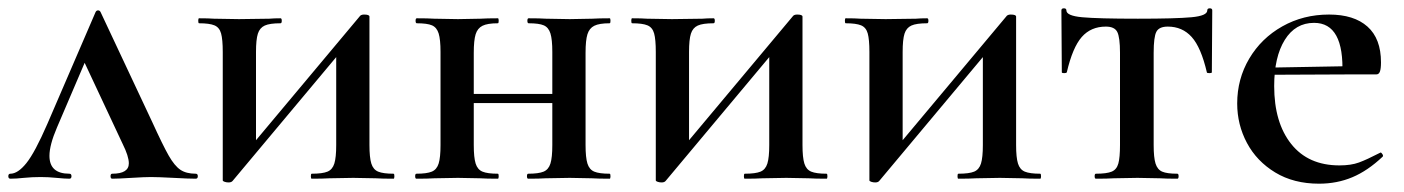

<svg xmlns="http://www.w3.org/2000/svg" viewBox="-28 -430 3378 462"><path d="M-3 -12Q15 -12 35.5 -37.5Q56 -63 86 -132L202 -401Q204 -405 208 -405Q212 -405 214 -401L338 -137Q364 -80 378 -55.5Q392 -31 406 -21.5Q420 -12 443 -12Q448 -12 448 -6Q448 0 443 0Q426 0 390 -2Q352 -4 335 -4Q320 -4 288 -2Q256 0 242 0Q238 0 238 -6Q238 -12 242 -12Q282 -12 282 -37Q282 -54 267 -84L170 -291L207 -352L109 -123Q91 -81 91 -55Q91 -12 139 -12Q144 -12 144 -6Q144 0 139 0Q128 0 108 -2Q88 -4 70 -4Q49 -4 29 -2Q11 0 -3 0Q-8 0 -8 -6Q-8 -12 -3 -12Z M508 4V-305Q508 -335 504 -349.5Q500 -364 488 -369Q476 -374 451 -374Q449 -374 449 -380Q449 -386 451 -386Q474 -386 487 -385L547 -384L620 -385Q631 -386 647 -386Q650 -386 650 -380Q650 -374 647 -374Q621 -374 609 -368.5Q597 -363 592.5 -349Q588 -335 588 -305V-73L554 -52L837 -390Q840 -395 848 -395Q861 -395 861 -390V-81Q861 -51 865.5 -36.5Q870 -22 882 -17Q894 -12 919 -12Q921 -12 921 -6Q921 0 919 0Q891 0 876 -1L822 -2L765 -1Q749 0 722 0Q720 0 720 -6Q720 -12 722 -12Q748 -12 760 -17Q772 -22 776.5 -36.5Q781 -51 781 -81V-318L819 -338L532 5Q529 9 522 9Q517 9 512.5 7.5Q508 6 508 4Z M1071 -204H1340V-182H1071ZM975 -374Q972 -374 972 -380Q972 -386 975 -386Q1002 -386 1017 -385L1074 -384L1128 -385Q1144 -386 1170 -386Q1172 -386 1172 -380Q1172 -374 1170 -374Q1145 -374 1133 -368Q1121 -362 1116.5 -347.5Q1112 -333 1112 -303V-81Q1112 -51 1116.5 -36.5Q1121 -22 1133 -17Q1145 -12 1170 -12Q1172 -12 1172 -6Q1172 0 1170 0Q1143 0 1127 -1L1074 -2L1017 -1Q1002 0 974 0Q971 0 971 -6Q971 -12 974 -12Q999 -12 1011 -17Q1023 -22 1027.5 -36.5Q1032 -51 1032 -81V-305Q1032 -335 1027.5 -349.5Q1023 -364 1011.5 -369Q1000 -374 975 -374ZM1244 -374Q1241 -374 1241 -380Q1241 -386 1244 -386Q1271 -386 1286 -385L1343 -384L1397 -385Q1413 -386 1439 -386Q1441 -386 1441 -380Q1441 -374 1439 -374Q1414 -374 1402 -368Q1390 -362 1385.5 -347.5Q1381 -333 1381 -303V-81Q1381 -51 1385.5 -36.5Q1390 -22 1402 -17Q1414 -12 1439 -12Q1441 -12 1441 -6Q1441 0 1439 0Q1412 0 1396 -1L1343 -2L1285 -1Q1270 0 1243 0Q1240 0 1240 -6Q1240 -12 1243 -12Q1268 -12 1280 -17Q1292 -22 1296.5 -36.5Q1301 -51 1301 -81V-305Q1301 -335 1296.5 -349.5Q1292 -364 1280.5 -369Q1269 -374 1244 -374Z M1550 4V-305Q1550 -335 1546 -349.5Q1542 -364 1530 -369Q1518 -374 1493 -374Q1491 -374 1491 -380Q1491 -386 1493 -386Q1516 -386 1529 -385L1589 -384L1662 -385Q1673 -386 1689 -386Q1692 -386 1692 -380Q1692 -374 1689 -374Q1663 -374 1651 -368.5Q1639 -363 1634.5 -349Q1630 -335 1630 -305V-73L1596 -52L1879 -390Q1882 -395 1890 -395Q1903 -395 1903 -390V-81Q1903 -51 1907.5 -36.5Q1912 -22 1924 -17Q1936 -12 1961 -12Q1963 -12 1963 -6Q1963 0 1961 0Q1933 0 1918 -1L1864 -2L1807 -1Q1791 0 1764 0Q1762 0 1762 -6Q1762 -12 1764 -12Q1790 -12 1802 -17Q1814 -22 1818.5 -36.5Q1823 -51 1823 -81V-318L1861 -338L1574 5Q1571 9 1564 9Q1559 9 1554.5 7.5Q1550 6 1550 4Z M2064 4V-305Q2064 -335 2060 -349.5Q2056 -364 2044 -369Q2032 -374 2007 -374Q2005 -374 2005 -380Q2005 -386 2007 -386Q2030 -386 2043 -385L2103 -384L2176 -385Q2187 -386 2203 -386Q2206 -386 2206 -380Q2206 -374 2203 -374Q2177 -374 2165 -368.5Q2153 -363 2148.5 -349Q2144 -335 2144 -305V-73L2110 -52L2393 -390Q2396 -395 2404 -395Q2417 -395 2417 -390V-81Q2417 -51 2421.5 -36.5Q2426 -22 2438 -17Q2450 -12 2475 -12Q2477 -12 2477 -6Q2477 0 2475 0Q2447 0 2432 -1L2378 -2L2321 -1Q2305 0 2278 0Q2276 0 2276 -6Q2276 -12 2278 -12Q2304 -12 2316 -17Q2328 -22 2332.5 -36.5Q2337 -51 2337 -81V-318L2375 -338L2088 5Q2085 9 2078 9Q2073 9 2068.5 7.5Q2064 6 2064 4Z M2609 -12Q2635 -12 2647 -17Q2659 -22 2663 -36.5Q2667 -51 2667 -81V-303Q2667 -340 2660.5 -353Q2654 -366 2633 -366Q2597 -366 2575 -341Q2553 -316 2539 -256Q2538 -254 2532.5 -254Q2527 -254 2527 -256L2526 -405Q2526 -410 2532 -410Q2538 -410 2538 -405Q2538 -392 2576 -388.5Q2614 -385 2710 -385Q2801 -385 2839 -388.5Q2877 -392 2877 -405Q2877 -410 2883 -410Q2889 -410 2889 -405L2888 -256Q2888 -254 2882 -254Q2876 -254 2876 -256Q2862 -316 2839.5 -341Q2817 -366 2782 -366Q2761 -366 2754.5 -353.5Q2748 -341 2748 -303V-81Q2748 -51 2752.5 -36.5Q2757 -22 2768.5 -17Q2780 -12 2805 -12Q2808 -12 2808 -6Q2808 0 2805 0Q2778 0 2763 -1L2709 -2L2652 -1Q2637 0 2609 0Q2606 0 2606 -6Q2606 -12 2609 -12Z M2949 -181Q2949 -240 2978 -289Q3007 -338 3057.5 -366.5Q3108 -395 3170 -395Q3230 -395 3262.5 -366Q3295 -337 3295 -280Q3295 -265 3292.5 -258Q3290 -251 3284 -251H3202Q3207 -375 3134 -375Q3089 -375 3063.5 -334Q3038 -293 3038 -223Q3038 -135 3079 -83.5Q3120 -32 3195 -32Q3223 -32 3242 -39Q3261 -46 3292 -62L3294 -63Q3296 -63 3298.5 -59Q3301 -55 3299 -53Q3263 -19 3226 -3.5Q3189 12 3146 12Q3085 12 3040.5 -15Q2996 -42 2972.5 -86Q2949 -130 2949 -181ZM3008 -267 3230 -271V-251L3009 -250Z"/></svg>

Font: Cormorant Garamond SemiBold
Style: Regular
Weight: 600
Designer: Christian Thalmann (Catharsis Fonts)
Foundry: Catharsis Fonts
Version: Version 4.000